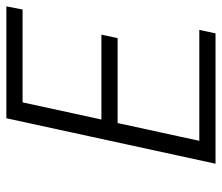

<svg xmlns="http://www.w3.org/2000/svg" viewBox="-67 -631 698 604"><g transform="rotate(-90 282.0 -329.0)"><path d="M479 0H69L212 -658H564L554 -607H262L141 -51H490ZM156 -308 167 -359H475L464 -308Z"/></g></svg>

Font: Ysabeau Infant Light
Style: Italic
Weight: 300
Italic angle: -12°
Designer: Christian Thalmann (Catharsis Fonts)
Version: Version 2.001;gftools[0.9.30]; featfreeze: ss01,ss02,lnum